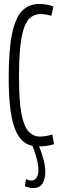

<svg xmlns="http://www.w3.org/2000/svg" viewBox="-20 -730 306 970"><path d="M24 -339Q24 -479 41 -560Q58 -641 92 -675.5Q126 -710 178 -710Q195 -710 214 -707Q233 -704 250 -697L239 -650Q211 -659 184 -659Q159 -659 138.5 -645Q118 -631 104 -596Q90 -561 83 -498Q76 -435 76 -338Q76 -219 88.5 -154.5Q101 -90 125 -65Q149 -40 182 -40Q193 -40 213 -43Q233 -46 244 -51L253 -2Q237 4 214.5 7Q192 10 174 10Q138 10 110.5 -6Q83 -22 63.5 -60.5Q44 -99 34 -167Q24 -235 24 -339ZM111 175Q127 182 140 182Q155 182 164.5 168Q174 154 174 129Q174 104 165 70Q156 36 141 -1H173Q187 30 198 69Q209 108 209 138Q209 171 195.5 195.5Q182 220 149 220Q140 220 128.5 218Q117 216 106 210Z"/></svg>

Font: Georama ExtraCondensed Light
Style: Regular
Weight: 300
Width: 2
Designer: Jean-Baptiste Levee
Foundry: Production Type
Version: Version 1.000